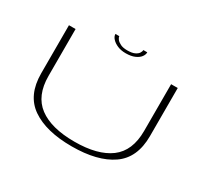

<svg xmlns="http://www.w3.org/2000/svg" viewBox="-152 -1014 1354 1255"><g transform="rotate(30 525.0 -386.0)"><path d="M508 3Q702 3 810.2 -71.8Q918.5 -146.5 918.5 -311V-674H868.5V-321Q868.5 -170.5 775.8 -101.5Q683 -32.5 508 -32.5Q333 -32.5 240.2 -101.8Q147.5 -171 147.5 -321V-674H97.5V-311Q97.5 -146.5 206 -71.8Q314.5 3 508 3ZM509.5 -700.5Q549.5 -700.5 576.2 -712Q603 -723.5 616.2 -740.8Q629.5 -758 629.5 -776.5H600Q600 -766.5 592.2 -753.8Q584.5 -741 564.8 -731.5Q545 -722 509.5 -722Q477 -722 457 -732Q437 -742 427.8 -754.2Q418.5 -766.5 418.5 -776.5H389Q389 -758 404.8 -740.8Q420.5 -723.5 447.2 -712Q474 -700.5 509.5 -700.5Z"/></g></svg>

Font: Anybody ExtraExpanded ExtraLight
Style: Regular
Weight: 250
Width: 8
Version: Version 1.113;gftools[0.9.25]